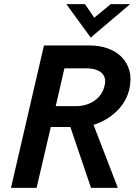

<svg xmlns="http://www.w3.org/2000/svg" viewBox="-20 -910 659 930"><path d="M419.4 -728 301.3 -890.1H391.6L436.5 -824.2L516.6 -890.1H610.4ZM33.2 0 192.9 -689.9H413.1Q461.4 -689.9 502 -675.5Q542.5 -661.1 569.6 -633.5Q596.7 -606 607.2 -566.2Q617.7 -526.4 606 -476.1Q591.8 -416.5 544.9 -371.1Q498 -325.7 433.1 -305.2L550.8 0H420.9L320.8 -294.9H272H226.1L157.2 0ZM250 -396H356Q406.2 -398.4 441.9 -425.5Q477.5 -452.6 486.8 -496.1Q496.1 -534.7 471.9 -556.9Q447.8 -579.1 395 -579.1H292Z"/></svg>

Font: HK Grotesk Legacy
Style: Bold Italic
Weight: 700
Italic angle: -13°
Designer: Alfredo Marco Pradil
Foundry: Hanken Design Co.
Version: Version 2.022;PS 002.022;hotconv 1.0.88;makeotf.lib2.5.64775